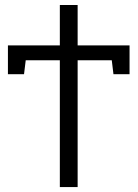

<svg xmlns="http://www.w3.org/2000/svg" viewBox="-20 -760 559 780"><path d="M84.5 -515.1 77.6 -458.5H12.2V-575.7H223.1V-739.7H295.4V-575.7H506.3V-458.5H440.9L434.1 -515.1H295.4V0H223.1V-515.1Z"/></svg>

Font: News Cycle
Style: Regular
Weight: 500
Version: Version 0.5.2